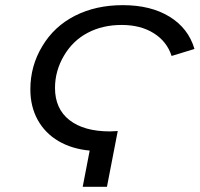

<svg xmlns="http://www.w3.org/2000/svg" viewBox="-20 -718 768 738"><path d="M432.6 -214.4 391.1 0H297.9L324.7 -139.2Q256.3 -145.5 204.6 -175.8Q153.3 -206.1 125 -257.1Q96.7 -308.1 96.7 -374.5Q96.7 -464.8 142.6 -540.5Q188 -616.7 268.3 -657.5Q348.6 -698.2 452.1 -698.2Q559.6 -698.2 631.8 -653.8Q704.1 -609.4 727.5 -529.8L639.6 -502.9Q621.6 -558.6 571 -590.3Q520.5 -622.1 447.8 -622.1Q374.5 -622.1 317.9 -592.3Q260.3 -562.5 225.8 -503.9Q191.4 -445.3 191.4 -379.9Q191.4 -299.8 247.1 -256.3Q302.7 -212.9 402.8 -212.9Q410.2 -213.4 417.7 -213.6Q425.3 -213.9 432.6 -214.4Z"/></svg>

Font: Arimo
Style: Italic
Weight: 400
Italic angle: -12°
Designer: Steve Matteson
Foundry: Monotype Imaging Inc.
Version: Version 1.33